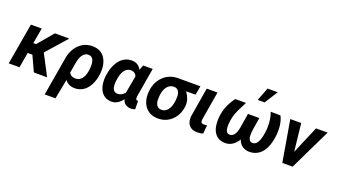

<svg xmlns="http://www.w3.org/2000/svg" viewBox="-76 -1441 4048 2307"><g transform="rotate(20 1948.0 -288.0)"><path d="M242.2 -194.8H182.1L148.4 0H10.3L102.1 -528.3H240.2L205.1 -329.6H240.2L408.7 -528.3H592.8L361.8 -266.6L501 0H332Z M627 -281.2Q644 -396 714.4 -466.8Q788.6 -541 895.5 -538.1Q951.7 -536.6 993.9 -511.5Q1036.1 -486.3 1060.3 -437.5Q1084.5 -388.7 1087.9 -328.6Q1089.8 -294.9 1086.4 -261.2L1085 -251Q1075.2 -171.4 1042.5 -110.1Q1009.8 -48.8 960.7 -18.6Q911.6 11.7 851.6 10.3Q773.9 8.3 731 -50.3L682.1 203.1H544.4ZM742.7 -147Q763.7 -104.5 821.3 -102.5Q870.1 -101.1 903.1 -138.4Q936 -175.8 946.3 -248L948.2 -261.2Q952.6 -302.7 951.2 -328.1Q945.8 -421.4 880.4 -424.8Q836.9 -426.8 806.9 -388.9Q776.9 -351.1 763.7 -274.9Z M1659.2 -528.3 1599.6 -178.7Q1594.2 -148.4 1595.2 -133.3Q1596.2 -108.4 1614.3 -107.4Q1616.2 -106.9 1625.5 -108.9L1627 -1Q1601.6 10.3 1571.8 9.3Q1531.7 8.3 1503.7 -11.7Q1475.6 -31.7 1465.8 -71.3Q1432.6 -27.3 1397.5 -8.1Q1362.3 11.2 1323.2 10.3Q1273.4 9.8 1235.8 -14.9Q1198.2 -39.6 1177.7 -85.9Q1157.2 -132.3 1155.3 -189Q1153.8 -219.2 1156.7 -248.5L1159.7 -270Q1171.4 -352.1 1204.6 -415Q1237.8 -478 1286.4 -508.8Q1335 -539.6 1396.5 -538.1Q1475.1 -536.1 1512.7 -463.9L1537.6 -528.3ZM1295.4 -246.1 1293 -216.3 1292.5 -203.6Q1292 -105 1362.3 -103Q1413.6 -101.6 1454.6 -149.9L1495.1 -373.5Q1475.6 -422.4 1424.8 -424.3Q1357.9 -426.3 1322.3 -352.1Q1304.7 -315.9 1295.4 -246.1Z M2249 -414.1 2128.9 -413.1Q2159.2 -369.1 2171.9 -330.6Q2184.6 -292 2182.1 -250.5Q2171.4 -130.9 2096.7 -59.6Q2022 11.7 1915 9.8Q1846.2 8.8 1796.6 -25.4Q1747.1 -59.6 1723.9 -120.8Q1700.7 -182.1 1708.5 -257.3L1709.5 -268.1Q1723.6 -384.8 1799.3 -456.8Q1875 -528.8 1987.3 -528.8L2269.5 -528.3ZM1846.2 -255.4Q1843.8 -232.4 1844.2 -206.1Q1844.2 -159.2 1864.5 -131.3Q1884.8 -103.5 1922.4 -102.5Q1973.1 -101.1 2005.9 -143.8Q2038.6 -186.5 2046.9 -259.8L2048.3 -270L2050.3 -316.4Q2050.3 -360.8 2031.5 -387.2Q2012.7 -413.6 1977.5 -414.6Q1927.2 -416 1893.3 -378.7Q1859.4 -341.3 1848.6 -272.5Z M2487.8 -528.3 2426.3 -163.6Q2423.3 -138.7 2430.2 -125.5Q2437 -112.3 2463.4 -111.3Q2476.1 -110.8 2504.4 -114.7L2495.1 -6.8Q2460.9 5.4 2416 4.4Q2349.1 3.4 2314.9 -37.8Q2280.8 -79.1 2287.1 -150.4L2350.1 -528.3Z M2852.1 -527.8 2791.5 -407.2Q2745.6 -308.6 2742.2 -211.9Q2736.8 -106 2791.5 -102.5Q2865.2 -97.2 2888.7 -221.7L2919.4 -412.1H3064.9L3037.6 -239.7Q3034.2 -214.8 3034.7 -186.5Q3034.7 -104.5 3087.9 -103Q3156.2 -99.6 3183.1 -228.5Q3201.7 -317.9 3194.8 -406.2Q3189.9 -469.7 3167.5 -530.3L3293 -528.8Q3321.3 -470.7 3328.1 -406.7Q3338.9 -306.2 3313.5 -201.9Q3288.1 -97.7 3229 -42.7Q3169.9 12.2 3083 10.3Q3034.2 9.3 2996.1 -18.3Q2958 -45.9 2944.3 -93.8Q2909.7 -39.6 2868.7 -13.9Q2827.6 11.7 2777.8 10.7Q2693.8 8.8 2649.2 -48.6Q2604.5 -106 2604.5 -208Q2604.5 -297.9 2632.1 -376.2Q2659.7 -454.6 2715.3 -527.8ZM3036.6 -778.8H3167L3060.1 -610.4H2972.2Z M3597.2 -174.3 3747.6 -528.3H3896L3640.6 0H3508.8L3418.5 -528.3H3558.1Z"/></g></svg>

Font: RobotoInd
Style: Bold Italic
Weight: 700
Italic angle: -12°
Designer: Google
Version: Version 2.001150; 2014